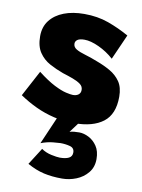

<svg xmlns="http://www.w3.org/2000/svg" viewBox="-84 -528 641 864"><g transform="rotate(10 236.0 -96.5)"><path d="M80 -179 17 -61Q54 -36 93.5 -17.5Q133 1 177 11.5Q221 22 271 22Q356 22 403 -14Q450 -50 450 -130Q450 -173 432 -199Q414 -225 385 -241.5Q356 -258 323 -270Q293 -282 267 -289.5Q241 -297 225.5 -306Q210 -315 210 -331Q210 -342 220 -349Q230 -356 252 -356Q280 -356 318 -338.5Q356 -321 387 -293L438 -408Q392 -434 342 -452Q292 -470 231 -470Q178 -470 138 -454.5Q98 -439 75 -409.5Q52 -380 52 -337Q52 -291 71 -263Q90 -235 119.5 -219Q149 -203 182 -191Q208 -183 229.5 -175Q251 -167 264.5 -157Q278 -147 278 -131Q278 -117 268.5 -109.5Q259 -102 243 -102Q233 -102 211 -107Q189 -112 156.5 -128.5Q124 -145 80 -179ZM225 -66 137 137Q166 126 192.5 123.5Q219 121 226 121Q249 121 269.5 126.5Q290 132 290 153Q290 171 275 178.5Q260 186 234 186Q221 186 195 180.5Q169 175 149 161L100 238Q139 260 176.5 268.5Q214 277 260 277Q293 277 324.5 264.5Q356 252 377 226.5Q398 201 398 164Q398 128 382.5 105Q367 82 344.5 70.5Q322 59 301 59Q289 59 278 60Q267 61 257 64L350 -61Z"/></g></svg>

Font: Jost ExtraBold
Style: Regular
Weight: 800
Version: Version 3.710